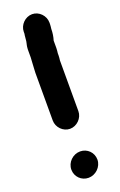

<svg xmlns="http://www.w3.org/2000/svg" viewBox="-152 -776 541 865"><g transform="rotate(-20 118.5 -343.0)"><path d="M50 -251V-480C50 -494 52 -506 52 -518C52 -529 54 -542 54 -552V-581C54 -588 54 -595 55 -602C56 -612 61 -625 61 -637L63 -657C64 -659 64 -661 64 -664V-671C64 -704 93 -733 126 -733C159 -733 187 -704 187 -671V-664C187 -657 186 -649 185 -641C185 -623 182 -603 177 -588V-553C177 -544 176 -536 175 -528V-518C175 -510 174 -502 173 -494V-251C173 -218 144 -189 111 -189C78 -189 50 -218 50 -251ZM179 -17C179 18 148 47 114 47C80 47 53 20 53 -14C53 -49 83 -78 118 -78C152 -78 179 -51 179 -17Z"/></g></svg>

Font: Blanket
Style: Reversed
Weight: 700
Foundry: Cannot Into Space Fonts
Version: Version 0.9